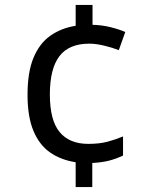

<svg xmlns="http://www.w3.org/2000/svg" viewBox="-20 -744 612 774"><path d="M353 -644Q391 -643 425.5 -634.5Q460 -626 485 -615L459 -542Q433 -552 400 -560Q367 -568 340 -568Q258 -568 219.5 -517.5Q181 -467 181 -363Q181 -259 220.5 -211.5Q260 -164 336 -164Q380 -164 412.5 -172.5Q445 -181 476 -194V-117Q449 -104 420 -96.5Q391 -89 352 -87V10H285V-90Q226 -99 182.5 -129Q139 -159 115 -216Q91 -273 91 -362Q91 -453 115 -511Q139 -569 183 -600Q227 -631 285 -640V-724H353Z"/></svg>

Font: Noto Sans Test
Style: Regular
Weight: 400
Version: Version 1.002; ttfautohint (v1.8.4.7-5d5b)